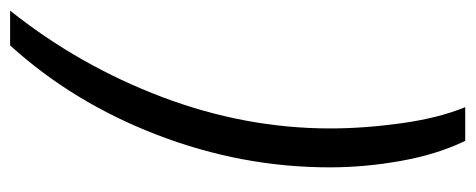

<svg xmlns="http://www.w3.org/2000/svg" viewBox="-366 -466 917 370"><g transform="rotate(90 92.0 -280.5)"><path d="M-73 158H-6Q104 37 166.5 -125.5Q229 -288 229 -458Q229 -526 216.5 -595.5Q204 -665 178 -719H113Q134 -668 144 -596Q154 -524 154 -459Q154 -295 93.5 -135Q33 25 -73 158Z"/></g></svg>

Font: Noto Sans UI Condensed
Style: Italic
Weight: 400
Width: 3
Italic angle: -12°
Designer: Monotype Design Team
Foundry: Monotype Imaging Inc.
Version: Version 1.901